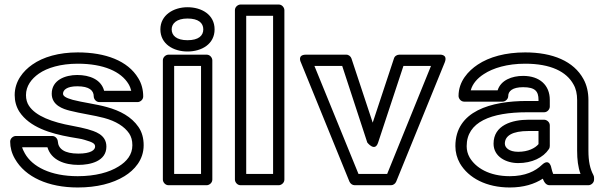

<svg xmlns="http://www.w3.org/2000/svg" viewBox="-20 -795 2681 850"><path d="M327 -65C380 -65 451 -81 451 -146C451 -201 397 -214 368 -223C350 -228 326 -233 300 -238C211 -254 138 -281 108 -327C100 -339 95 -355 95 -374C95 -414 119 -446 152 -469C189 -495 249 -513 324 -513C439 -513 516 -478 549 -423C555 -413 559 -402 561 -393H441C428 -443 377 -463 322 -463C269 -463 209 -441 209 -380C209 -328 261 -312 289 -305C335 -293 400 -284 440 -273C493 -259 531 -235 552 -204C561 -190 566 -174 566 -152C566 -110 541 -80 505 -58C464 -32 402 -15 324 -15C204 -15 123 -57 90 -116C85 -125 80 -135 78 -143H190C207 -86 266 -65 327 -65ZM327 -115C265 -115 238 -136 236 -169C235 -181 225 -193 211 -193H50C39 -193 25 -183 25 -168C25 -142 32 -116 46 -92C92 -11 194 35 324 35C409 35 479 17 531 -15C575 -42 616 -87 616 -152C616 -182 609 -210 593 -233C562 -278 512 -305 453 -321C407 -334 343 -342 302 -353C269 -362 259 -371 259 -380C259 -396 275 -413 322 -413C376 -413 395 -394 395 -368C395 -357 405 -343 420 -343H589C600 -343 614 -353 614 -368C614 -397 607 -425 592 -449C546 -526 447 -563 324 -563C241 -563 171 -543 123 -509C83 -481 45 -436 45 -374C45 -347 52 -322 66 -300C111 -232 202 -204 292 -188C318 -183 339 -181 354 -176C392 -165 401 -159 401 -146C401 -131 382 -115 327 -115Z M870 -25H751V-503H870ZM895 25C906 25 920 15 920 0V-528C920 -539 910 -553 895 -553H726C715 -553 701 -543 701 -528V0C701 11 711 25 726 25ZM810 -617C761 -617 740 -638 740 -665C740 -691 762 -713 810 -713C859 -713 880 -693 880 -665C880 -637 859 -617 810 -617ZM810 -567C873 -567 930 -600 930 -665C930 -730 873 -763 810 -763C748 -763 690 -728 690 -665C690 -600 748 -567 810 -567Z M1189 -25H1070V-725H1189ZM1214 25C1225 25 1239 15 1239 0V-750C1239 -761 1229 -775 1214 -775H1045C1034 -775 1020 -765 1020 -750V0C1020 11 1030 25 1045 25Z M1654 -164 1766 -503H1888L1694 -25H1567L1372 -503H1495L1606 -164C1606 -164 1640 -120 1654 -164ZM1630 -252 1536 -536C1533 -545 1524 -553 1513 -553H1335C1294 -553 1312 -519 1312 -519L1527 9C1531 18 1540 25 1550 25H1711C1720 25 1730 19 1734 9L1949 -519C1964 -557 1925 -553 1925 -553H1748C1738 -553 1727 -547 1724 -536Z M2535 -128C2535 -89 2539 -55 2550 -25H2429C2426 -33 2423 -41 2421 -51C2421 -51 2414 -98 2379 -65C2350 -37 2305 -15 2237 -15C2146 -15 2086 -52 2059 -98C2050 -114 2046 -130 2046 -148C2046 -255 2153 -298 2314 -298H2389C2404 -298 2414 -312 2414 -323V-353C2414 -418 2369 -459 2296 -459C2246 -459 2197 -440 2183 -395H2064C2072 -425 2094 -449 2122 -467C2163 -494 2226 -513 2305 -513C2418 -513 2488 -478 2519 -421C2530 -402 2535 -379 2535 -352ZM2413 25H2585C2596 25 2610 15 2610 0V-8C2610 -12 2609 -16 2607 -20C2592 -48 2585 -81 2585 -128V-352C2585 -386 2578 -418 2563 -445C2520 -524 2427 -563 2305 -563C2218 -563 2146 -543 2095 -509C2053 -481 2010 -435 2010 -370C2010 -359 2020 -345 2035 -345H2205C2216 -345 2230 -355 2230 -370C2230 -391 2248 -409 2296 -409C2350 -409 2364 -390 2364 -353V-348H2314C2154 -348 1996 -304 1996 -148C1996 -121 2003 -95 2016 -72C2054 -7 2133 35 2237 35C2298 35 2346 20 2383 -4C2388 9 2396 25 2413 25ZM2165 -159C2165 -101 2221 -73 2274 -73C2335 -73 2385 -97 2410 -135C2413 -139 2414 -145 2414 -149V-240C2414 -255 2400 -265 2389 -265H2320C2247 -265 2165 -241 2165 -159ZM2215 -159C2215 -194 2248 -215 2320 -215H2364V-157C2349 -139 2318 -123 2274 -123C2233 -123 2215 -142 2215 -159Z"/></svg>

Font: Asimov
Style: XWidOu
Weight: 500
Designer: Google
Version: Version 2.000980; 2014